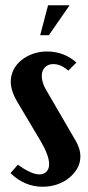

<svg xmlns="http://www.w3.org/2000/svg" viewBox="-20 -701 336 731"><path d="M240 -432Q212 -457 183 -457Q163 -457 151 -444.5Q139 -432 139 -412Q139 -386 156 -358L267 -167Q286 -136 286 -105Q286 -81 274.5 -60.5Q263 -40 243.5 -24Q224 -8 198 1Q172 10 142 10Q107 10 76 -3.5Q45 -17 20 -42L48 -74Q99 -37 130 -37Q147 -37 157 -47.5Q167 -58 167 -76Q167 -93 158.5 -115.5Q150 -138 134 -165L46 -313Q21 -355 21 -390Q21 -414 31.5 -435Q42 -456 61 -471.5Q80 -487 105 -496Q130 -505 159 -505Q223 -505 271 -463ZM133 -567 163 -681H245L166 -567Z"/></svg>

Font: Moniqa ExtBd Paragraph
Style: Regular
Weight: 800
Designer: Rajesh Rajput
Foundry: Rajesh Rajput
Version: Version 1.000